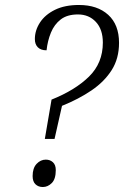

<svg xmlns="http://www.w3.org/2000/svg" viewBox="-20 -744 498 771"><path d="M160 -186 187 -344Q282 -382 337.5 -436.5Q393 -491 393 -573Q393 -626 365 -656Q337 -686 293 -686Q250 -686 224 -666Q198 -646 184.5 -613Q171 -580 167 -542Q144 -542 132 -554Q120 -566 120 -587Q120 -622 140.5 -653.5Q161 -685 200.5 -704.5Q240 -724 297 -724Q371 -724 414.5 -684.5Q458 -645 458 -572Q458 -509 428.5 -462.5Q399 -416 347.5 -381Q296 -346 229 -319L199 -186ZM152 7Q134 7 122.5 -4Q111 -15 111 -37Q111 -69 127 -86Q143 -103 164 -103Q181 -103 192.5 -92.5Q204 -82 204 -61Q204 -25 188 -9Q172 7 152 7Z"/></svg>

Font: Noto Serif Tamil SemiCondensed Light
Style: Italic
Weight: 300
Width: 4
Italic angle: -12°
Designer: Indian Type Foundry, Tom Grace, and the Monotype Design Team
Foundry: Monotype Imaging Inc.
Version: Version 2.003; ttfautohint (v1.8.4.7-5d5b)